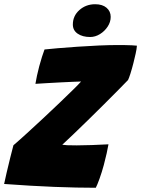

<svg xmlns="http://www.w3.org/2000/svg" viewBox="-34 -881 668 908"><path d="M419 7Q330.5 7 222.5 2.8Q114.5 -1.5 -14.5 -11Q-10.5 -30.5 -2.5 -65Q5.5 -99.5 14.5 -135.5Q23.5 -171.5 29.5 -194Q57 -217.5 94.2 -251.5Q131.5 -285.5 171.5 -322.8Q211.5 -360 248 -395Q284.5 -430 311.8 -456.8Q339 -483.5 349.5 -495.5Q338 -495.5 312.5 -494.2Q287 -493 254.8 -491.5Q222.5 -490 190.5 -488Q158.5 -486 133.5 -484.5Q136 -500.5 141 -523.8Q146 -547 151.5 -567.5Q158 -591 164.5 -612Q171 -633 176.5 -647Q198 -649.5 239.5 -653Q281 -656.5 331.8 -660Q382.5 -663.5 433.2 -665.8Q484 -668 524 -668Q537 -668 555 -667.8Q573 -667.5 589.5 -666.8Q606 -666 613.5 -665Q612.5 -649.5 607.5 -627.2Q602.5 -605 597 -583Q590 -555.5 582.8 -532.8Q575.5 -510 571.5 -502.5Q556 -486.5 526 -456Q496 -425.5 458.5 -388.2Q421 -351 382.8 -313.5Q344.5 -276 312 -245Q279.5 -214 260.5 -196.5Q269.5 -195 284 -194.2Q298.5 -193.5 329 -193.5Q361.5 -193.5 400.5 -195Q439.5 -196.5 479 -198.5Q476.5 -183 470.5 -156Q464.5 -129 457 -101Q448 -67.5 436.8 -36.2Q425.5 -5 419 7ZM416 -861Q450.5 -861 470 -844.2Q489.5 -827.5 489.5 -801Q489.5 -777 475.2 -755.2Q461 -733.5 438.8 -719.8Q416.5 -706 392.5 -706Q356 -706 333.2 -721.8Q310.5 -737.5 310.5 -765Q310.5 -806 341.5 -833.5Q372.5 -861 416 -861Z"/></svg>

Font: Grandstander Black
Style: Italic
Weight: 900
Italic angle: -15°
Designer: Tyler Finck
Foundry: Etcetera Type Co
Version: Version 1.200; ttfautohint (v1.8.3)